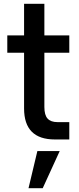

<svg xmlns="http://www.w3.org/2000/svg" viewBox="-20 -738 416 1016"><path d="M130.9 257.8 177.7 61.5H295.9L206.1 257.8ZM18.6 -459V-550.8H107.4V-717.8H214.8V-550.8H346.7V-459H214.8V-171.9Q214.8 -128.9 231.9 -110.4Q249 -91.8 284.2 -91.8H346.7V0H270.5Q107.4 0 107.4 -164.1V-459Z"/></svg>

Font: Gothic A1 SemiBold
Style: Regular
Weight: 600
Version: Version 2.50